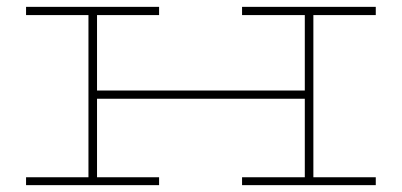

<svg xmlns="http://www.w3.org/2000/svg" viewBox="-20 -540 1172 560"><path d="M56 0V-23H238V-496H56V-520H444V-496H263V-276H869V-496H686V-520H1076V-496H894V-23H1076V0H686V-23H869V-252H263V-23H444V0Z"/></svg>

Font: Padyakke Expanded One
Style: Regular
Weight: 400
Designer: James Puckett
Foundry: Dunwich Type Founders
Version: Version 1.500; ttfautohint (v1.8.4.7-5d5b)